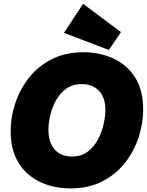

<svg xmlns="http://www.w3.org/2000/svg" viewBox="-20 -997 788 1030"><path d="M357.4 13.7Q293.9 13.7 236.3 -4.4Q178.7 -22.5 133.8 -60.1Q88.9 -97.7 63 -155.8Q37.1 -213.9 37.1 -293.5Q37.1 -367.2 61.5 -441.9Q85.9 -516.6 134.5 -578.9Q183.1 -641.1 256.6 -679Q330.1 -716.8 428.2 -716.8Q514.2 -716.8 586.9 -683.8Q659.7 -650.9 703.9 -582.8Q748 -514.6 748 -409.2Q748 -335.9 723.9 -261.2Q699.7 -186.5 651.1 -124.3Q602.5 -62 529.3 -24.2Q456.1 13.7 357.4 13.7ZM365.2 -157.2Q416 -157.2 450.7 -183.6Q485.4 -210 506.1 -250Q526.9 -290 536.1 -332.3Q545.4 -374.5 545.4 -406.2Q545.4 -473.1 511 -509.5Q476.6 -545.9 419.4 -545.9Q368.7 -545.9 334 -520.3Q299.3 -494.6 278.6 -455.6Q257.8 -416.5 248.8 -374.5Q239.7 -332.5 239.7 -300.3Q239.7 -253.9 255.4 -221.9Q271 -189.9 299.3 -173.6Q327.6 -157.2 365.2 -157.2ZM564 -729 323.2 -820.8 425.8 -976.6 628.9 -824.7Z"/></svg>

Font: Schibsted Grotesk Black
Style: Italic
Weight: 900
Italic angle: -12°
Designer: Bakken & Baeck AS, Henrik Kongsvoll
Foundry: Schibsted ASA
Version: Version 1.100;gftools[0.9.25]